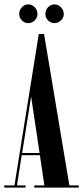

<svg xmlns="http://www.w3.org/2000/svg" viewBox="-24 -856 380 876"><path d="M-4.5 0V-10H42L153 -701H177L292.5 -10H335.5V0H132.5V-10H178.5L158 -148H75L53.5 -10H92.5V0ZM77 -158H156.5L118 -415.5ZM225 -750.5Q207.5 -750.5 195.2 -763Q183 -775.5 183 -792Q183 -810 195.2 -823Q207.5 -836 225 -836Q241 -836 254 -823Q267 -810 267 -792Q267 -775.5 254 -763Q241 -750.5 225 -750.5ZM104.5 -750.5Q88 -750.5 75.8 -763Q63.5 -775.5 63.5 -792Q63.5 -810 75.8 -823Q88 -836 104.5 -836Q122 -836 134.5 -823Q147 -810 147 -792Q147 -775.5 134.5 -763Q122 -750.5 104.5 -750.5Z"/></svg>

Font: Imbue 100pt SemiBold
Style: Regular
Weight: 600
Designer: Tyler Finck
Foundry: Etcetera Type Company
Version: Version 1.102; ttfautohint (v1.8.3)